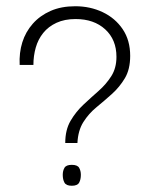

<svg xmlns="http://www.w3.org/2000/svg" viewBox="-20 -586 470 615"><path d="M228 -128H189Q189 -170 206 -199Q223 -228 247 -250.5Q271 -273 295.5 -294.5Q320 -316 336.5 -342Q353 -368 353 -404Q353 -459 317 -492Q281 -525 222 -525Q187 -525 161 -513Q135 -501 118.5 -480.5Q102 -460 94.5 -433.5Q87 -407 87 -378H43Q41 -417 51.5 -450.5Q62 -484 85 -510Q108 -536 142 -551Q176 -566 221 -566Q269 -566 309 -547Q349 -528 373 -492.5Q397 -457 397 -407Q397 -364 380 -335.5Q363 -307 338.5 -285Q314 -263 289 -242.5Q264 -222 247 -195Q230 -168 228 -128ZM210 9Q192 9 186.5 -1Q181 -11 181 -26Q181 -39 186.5 -48.5Q192 -58 210 -58Q228 -58 233.5 -48.5Q239 -39 239 -26Q239 -11 233.5 -1Q228 9 210 9Z"/></svg>

Font: Darker Grotesque Light
Style: Regular
Weight: 400
Version: Version 1.000;gftools[0.9.28]